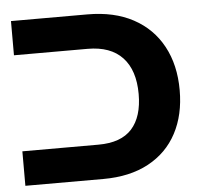

<svg xmlns="http://www.w3.org/2000/svg" viewBox="-47 -651 739 699"><g transform="rotate(-5 323.0 -301.0)"><path d="M18 0V-126H296Q379 -126 418.5 -170Q458 -214 458 -297Q458 -384 414.5 -430.5Q371 -477 287 -477H18V-602H297Q395 -602 464.5 -564.5Q534 -527 571 -458.5Q608 -390 608 -298Q608 -208 572.5 -141Q537 -74 468.5 -37Q400 0 303 0Z"/></g></svg>

Font: Noto Sans Hebrew SemiCondensed
Style: Bold
Weight: 700
Width: 4
Designer: Monotype Design Team
Foundry: Monotype Imaging Inc.
Version: Version 2.004; ttfautohint (v1.8.4.7-5d5b)